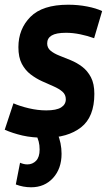

<svg xmlns="http://www.w3.org/2000/svg" viewBox="-42 -574 453 814"><path d="M-22 -24 15 -136Q42 -124 80 -115Q118 -106 154 -106Q197 -106 217 -118.5Q237 -131 237 -153Q237 -173 222.5 -185.5Q208 -198 185 -208Q162 -218 136.5 -229.5Q111 -241 88 -258.5Q65 -276 50.5 -303.5Q36 -331 36 -374Q36 -451 87 -502.5Q138 -554 247 -554Q289 -554 327.5 -546.5Q366 -539 391 -527L357 -412Q330 -422 298.5 -428.5Q267 -435 238 -435Q196 -435 177 -423.5Q158 -412 158 -390Q158 -371 172.5 -359Q187 -347 210 -338Q233 -329 258.5 -318.5Q284 -308 306.5 -291Q329 -274 343.5 -246.5Q358 -219 358 -176Q358 -78 301.5 -34Q245 10 150 10Q94 10 53 0.5Q12 -9 -22 -24ZM25 208 43 116Q59 123 74 123Q96 123 111 107.5Q126 92 126 60Q126 41 122 26Q118 11 110 -5L202 -6Q210 11 214.5 33Q219 55 219 78Q219 141 183 180.5Q147 220 90 220Q56 220 25 208Z"/></svg>

Font: Georama SemiCondensed
Style: Bold Italic
Weight: 700
Width: 4
Italic angle: -9°
Designer: Jean-Baptiste Levee
Foundry: Production Type
Version: Version 1.000